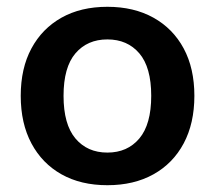

<svg xmlns="http://www.w3.org/2000/svg" viewBox="-20 -535 632 565"><path d="M296 10Q218 10 161 -22Q104 -54 72.5 -113Q41 -172 41 -253Q41 -334 72.5 -392.5Q104 -451 161 -483Q218 -515 296 -515Q374 -515 431.5 -483Q489 -451 520.5 -392.5Q552 -334 552 -253Q552 -172 520.5 -113Q489 -54 431.5 -22Q374 10 296 10ZM296 -86Q355 -86 390 -127.5Q425 -169 425 -253Q425 -337 390 -378Q355 -419 296 -419Q237 -419 202 -378Q167 -337 167 -253Q167 -169 202 -127.5Q237 -86 296 -86Z"/></svg>

Font: Mulish ExtraLight
Style: Bold
Weight: 700
Version: Version 3.603